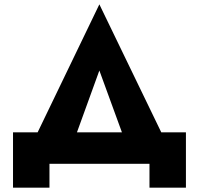

<svg xmlns="http://www.w3.org/2000/svg" viewBox="-20 -755 922 885"><path d="M438 -430 584 -30H779L438 -735L98 -30H293ZM669 0V110H837V-145H40V110H208V0Z"/></svg>

Font: Glinicke Jost Bold
Style: Bold
Weight: 700
Version: Version 3.710